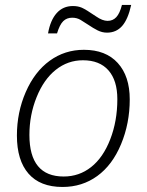

<svg xmlns="http://www.w3.org/2000/svg" viewBox="-20 -741 589 771"><path d="M409.7 -609.9Q390.1 -609.9 371.8 -619.1Q353.5 -628.4 335 -641.1Q318.4 -652.3 303.5 -661.1Q288.6 -669.9 270 -669.9Q248 -669.9 233.9 -656Q219.7 -642.1 209 -606.9H172.9Q182.1 -659.7 207.5 -688.2Q232.9 -716.8 272.9 -716.8Q293 -716.8 308.8 -710Q324.7 -703.1 366.2 -674.8Q391.6 -657.2 412.1 -657.2Q433.1 -657.2 447 -672.1Q460.9 -687 469.7 -721.2H506.8Q494.1 -663.6 470.5 -636.7Q446.8 -609.9 409.7 -609.9ZM316.9 -541Q404.8 -541 452.9 -488Q501 -435.1 501 -341.8Q501 -245.6 466.1 -161.9Q431.2 -78.1 370.6 -34.2Q310.1 9.8 231 9.8Q141.1 9.8 94.5 -43.7Q47.9 -97.2 47.9 -196.8Q47.9 -290 83.5 -371.6Q119.1 -453.1 179.7 -497.1Q240.2 -541 316.9 -541ZM313 -499Q252.4 -499 204.1 -460.7Q155.8 -422.4 127 -350.8Q98.1 -279.3 98.1 -199.2Q98.1 -32.2 235.8 -32.2Q297.9 -32.2 345.9 -70.1Q394 -107.9 422.6 -181.4Q451.2 -254.9 451.2 -342.8Q451.2 -418 415.5 -458.5Q379.9 -499 313 -499Z"/></svg>

Font: TypoPRO Open Sans
Style: Italic
Weight: 300
Italic angle: -12°
Foundry: Ascender Corporation
Version: Version 1.10